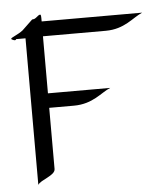

<svg xmlns="http://www.w3.org/2000/svg" viewBox="-49 -691 640 748"><g transform="rotate(-5 270.5 -317.0)"><path d="M134.8 -647C129.9 -647 124 -640.1 118.2 -636.2C112.8 -630.9 103 -630.9 103 -630.9L62 -591.8C42 -576.2 15.1 -567.9 15.1 -563C15.1 -560.1 25.9 -556.2 28.8 -556.2C33.2 -556.2 34.2 -560.1 34.2 -560.1H70.8V13.2C81.1 -5.9 139.2 -17.1 139.2 -43V-282.2H235.8C311 -282.2 346.2 -324.2 382.8 -338.9H139.2V-562H384.8C459 -562 494.1 -604 532.2 -620.1H139.2C139.2 -643.1 139.2 -647 134.8 -647Z"/></g></svg>

Font: Pierce
Style: Roman
Weight: 500
Version: Version 0.2.0